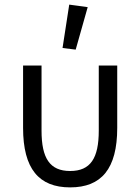

<svg xmlns="http://www.w3.org/2000/svg" viewBox="-20 -800 608 832"><path d="M360 -769 280 -780 251 -592 308 -585ZM160 -516H80V-246C80 -68 149 12 284 12C419 12 488 -68 488 -246V-516H408V-234C408 -114 372 -59 284 -59C196 -59 160 -114 160 -234Z"/></svg>

Font: LVC Sans
Style: Regular
Weight: 400
Designer: Mike Abbink, Paul van der Laan, Pieter van Rosmalen
Foundry: Bold Monday
Version: Version 3.0